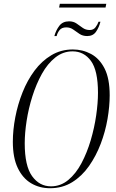

<svg xmlns="http://www.w3.org/2000/svg" viewBox="-20 -986 612 1017"><path d="M293 -946 297 -966H543L539 -946ZM268 -795Q276 -825 294 -849Q312 -873 346 -873Q369 -873 385.5 -861.5Q402 -850 418 -838.5Q434 -827 455 -827Q475 -827 486 -841.5Q497 -856 502 -871H512Q505 -842 489 -818.5Q473 -795 442 -795Q418 -795 401 -806.5Q384 -818 368 -829.5Q352 -841 331 -841Q307 -841 295.5 -826.5Q284 -812 280 -795ZM245 11Q189 11 144.5 -15.5Q100 -42 74 -96.5Q48 -151 48 -235Q48 -297 61 -365Q74 -433 99.5 -497Q125 -561 163 -612Q201 -663 252 -693.5Q303 -724 366 -724Q418 -724 462.5 -700Q507 -676 534 -623Q561 -570 561 -481Q561 -423 549.5 -356Q538 -289 513.5 -224.5Q489 -160 451.5 -106.5Q414 -53 362.5 -21Q311 11 245 11ZM250 1Q301 1 341.5 -32.5Q382 -66 411.5 -121.5Q441 -177 460.5 -243Q480 -309 489.5 -375Q499 -441 499 -494Q499 -612 462 -663Q425 -714 364 -714Q314 -714 273 -681.5Q232 -649 202 -595Q172 -541 151.5 -476Q131 -411 121 -346Q111 -281 111 -227Q111 -107 150 -53Q189 1 250 1Z"/></svg>

Font: Noto Serif Display ExtraCondensed Light
Style: Italic
Weight: 300
Width: 2
Italic angle: -12°
Designer: Monotype Design Team
Foundry: Monotype Imaging Inc.
Version: Version 2.009